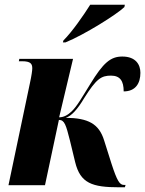

<svg xmlns="http://www.w3.org/2000/svg" viewBox="-20 -786 616 815"><path d="M249 -614 247 -606H258C339 -639 476 -725 508 -756L510 -766H363C334 -720 287 -652 249 -614ZM486 9H510L513 -1H506C488 -1 477 -18 453 -92L422 -190C400 -261 354 -285 259 -286C284 -294 309 -322 337 -369C389 -452 410 -465 451 -465C490 -465 505 -442 505 -398C555 -398 576 -432 576 -477C576 -511 557 -546 499 -546C449 -546 418 -519 363 -429C328 -373 308 -336 284 -313C267 -297 250 -288 231 -288L290 -536H62L60 -526H74C110 -526 117 -515 117 -496C117 -487 114 -465 107 -433L16 0H171L230 -277C254 -277 260 -256 277 -189L299 -98C321 -8 371 9 486 9Z"/></svg>

Font: Noto Serif Display Condensed ExtraBold
Style: Italic
Weight: 800
Width: 3
Italic angle: -12°
Designer: Monotype Design Team
Foundry: Monotype Imaging Inc.
Version: Version 2.009